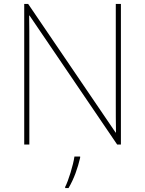

<svg xmlns="http://www.w3.org/2000/svg" viewBox="-20 -734 738 975"><path d="M594 0V-714H568V-211C568 -165 568 -111 569 -61H567L123 -714H103V0H129V-502C129 -555 129 -597 128 -655H130L575 0ZM387 67V61H358C352 104 327 185 311 215V221H328C356 174 375 119 387 67Z"/></svg>

Font: Noto Sans Devanagari UI Thin
Style: Regular
Weight: 100
Designer: Jelle Bosma - Monotype Design Team
Foundry: Monotype Imaging Inc.
Version: Version 2.004